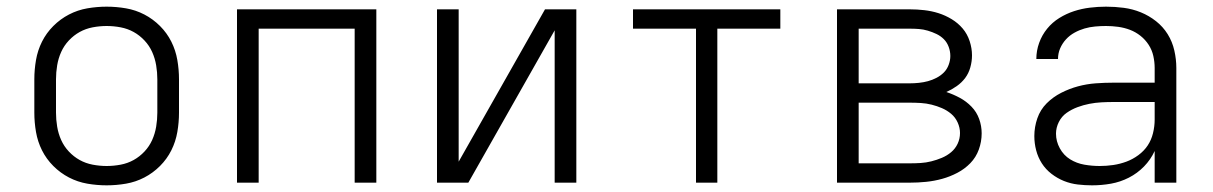

<svg xmlns="http://www.w3.org/2000/svg" viewBox="-20 -548 3640 576"><path d="M300 8Q271 8 242 3Q213 -2 187 -15.5Q161 -29 140 -50Q119 -71 106 -97Q93 -123 88 -152Q83 -181 83 -210V-310Q83 -339 88 -368Q93 -397 106 -423Q119 -449 140 -470Q161 -491 187 -504.5Q213 -518 242 -523Q271 -528 300 -528Q329 -528 358 -523Q387 -518 413 -504.5Q439 -491 460 -470Q481 -449 494 -423Q507 -397 512 -368Q517 -339 517 -310V-210Q517 -181 512 -152Q507 -123 494 -97Q481 -71 460 -50Q439 -29 413 -15.5Q387 -2 358 3Q329 8 300 8ZM300 -50Q321 -50 342 -54Q363 -58 381 -68Q399 -78 413.5 -93.5Q428 -109 436.5 -128Q445 -147 448.5 -168Q452 -189 452 -210V-310Q452 -331 448.5 -352Q445 -373 436.5 -392Q428 -411 413.5 -426.5Q399 -442 381 -452Q363 -462 342 -466Q321 -470 300 -470Q279 -470 258 -466Q237 -462 219 -452Q201 -442 186.5 -426.5Q172 -411 163.5 -392Q155 -373 151.5 -352Q148 -331 148 -310V-210Q148 -189 151.5 -168Q155 -147 163.5 -128Q172 -109 186.5 -93.5Q201 -78 219 -68Q237 -58 258 -54Q279 -50 300 -50Z M691 0V-520H1109V0H1044V-462H756V0Z M1291 0V-520H1356V-63L1615 -520H1709V0H1644V-457L1385 0Z M2068 0V-462H1879V-520H2321V-462H2132V0Z M2491 0V-520H2709Q2731 -520 2753 -517.5Q2775 -515 2795.5 -508.5Q2816 -502 2835 -490.5Q2854 -479 2868 -462.5Q2882 -446 2889 -424.5Q2896 -403 2896 -382Q2896 -364 2891 -346Q2886 -328 2875.5 -314Q2865 -300 2850 -289.5Q2835 -279 2819 -272Q2840 -265 2859.5 -254.5Q2879 -244 2894.5 -228Q2910 -212 2917.5 -191Q2925 -170 2925 -148Q2925 -123 2916.5 -99.5Q2908 -76 2891 -58.5Q2874 -41 2852 -29.5Q2830 -18 2806.5 -11.5Q2783 -5 2758.5 -2.5Q2734 0 2709 0ZM2556 -298H2709Q2723 -298 2737 -299.5Q2751 -301 2764 -304.5Q2777 -308 2789.5 -314.5Q2802 -321 2811.5 -330.5Q2821 -340 2826 -353.5Q2831 -367 2831 -380Q2831 -394 2826 -407.5Q2821 -421 2811.5 -430.5Q2802 -440 2789.5 -446Q2777 -452 2763.5 -456Q2750 -460 2736.5 -461Q2723 -462 2709 -462H2556ZM2556 -58H2709Q2726 -58 2742 -59Q2758 -60 2774 -64Q2790 -68 2805.5 -74.5Q2821 -81 2833.5 -91.5Q2846 -102 2853 -117Q2860 -132 2860 -149Q2860 -165 2853 -180.5Q2846 -196 2833.5 -206.5Q2821 -217 2806 -223.5Q2791 -230 2775 -234Q2759 -238 2742.5 -239Q2726 -240 2709 -240H2556Z M3256 8Q3235 8 3213.5 5.5Q3192 3 3172 -5Q3152 -13 3134.5 -26.5Q3117 -40 3105.5 -58Q3094 -76 3088.5 -97Q3083 -118 3083 -140Q3083 -167 3092 -193Q3101 -219 3120 -238Q3139 -257 3163.5 -269.5Q3188 -282 3214 -289Q3240 -296 3267 -298Q3294 -300 3321 -300H3444V-344Q3444 -362 3440 -380Q3436 -398 3426 -413.5Q3416 -429 3401.5 -440.5Q3387 -452 3370 -458.5Q3353 -465 3334.5 -467.5Q3316 -470 3298 -470Q3282 -470 3265.5 -468.5Q3249 -467 3233.5 -462.5Q3218 -458 3203.5 -450Q3189 -442 3178 -430Q3167 -418 3160.5 -403Q3154 -388 3154 -371H3089Q3089 -396 3097.5 -419.5Q3106 -443 3121.5 -462Q3137 -481 3158 -494Q3179 -507 3202 -514.5Q3225 -522 3249.5 -525Q3274 -528 3298 -528Q3325 -528 3351.5 -524.5Q3378 -521 3402.5 -511Q3427 -501 3448 -484.5Q3469 -468 3483 -445.5Q3497 -423 3503 -396.5Q3509 -370 3509 -344V0H3444V-95Q3432 -69 3412 -48.5Q3392 -28 3366.5 -15Q3341 -2 3313 3Q3285 8 3256 8ZM3279 -50Q3300 -50 3320 -53Q3340 -56 3359 -63Q3378 -70 3395 -82.5Q3412 -95 3423 -111.5Q3434 -128 3439 -148.5Q3444 -169 3444 -189V-242H3321Q3302 -242 3284 -241Q3266 -240 3248 -236.5Q3230 -233 3212.5 -226.5Q3195 -220 3180 -209.5Q3165 -199 3156.5 -182Q3148 -165 3148 -147Q3148 -124 3159.5 -103Q3171 -82 3190.5 -70Q3210 -58 3233 -54Q3256 -50 3279 -50Z"/></svg>

Font: Iosevka SS04 Light Extended
Style: Regular
Weight: 300
Width: 7
Monospace: yes
Designer: Belleve Invis
Foundry: Belleve Invis
Version: Version 19.0.0; ttfautohint (v1.8.4)